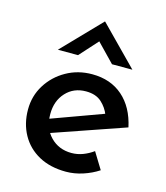

<svg xmlns="http://www.w3.org/2000/svg" viewBox="-104 -755 733 846"><g transform="rotate(15 262.5 -332.0)"><path d="M275 10Q203 10 151 -18.5Q99 -47 71 -97.5Q43 -148 43 -212Q43 -274 74.5 -324.5Q106 -375 159 -405Q212 -435 277 -435Q361 -435 416.5 -386.5Q472 -338 491 -250L150 -132L126 -190L400 -290L379 -276Q367 -308 341 -331.5Q315 -355 270 -355Q214 -355 178.5 -316.5Q143 -278 143 -218Q143 -154 181 -115Q219 -76 277 -76Q304 -76 329 -85.5Q354 -95 376 -111L422 -36Q390 -15 351.5 -2.5Q313 10 275 10ZM349 -500 258 -594 286 -602 194 -500H102L270 -674H271L442 -500Z"/></g></svg>

Font: Reem Kufi Fun
Style: Regular
Weight: 400
Designer: Khaled Hosny
Version: Version 1.005